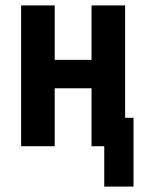

<svg xmlns="http://www.w3.org/2000/svg" viewBox="-20 -540 540 709"><path d="M365 149V0H318V-214H182V0H58V-520H182V-319H318V-520H442V-105H473V149Z"/></svg>

Font: Iosevka Term Curly Extrabold
Style: Regular
Weight: 800
Designer: Belleve Invis
Foundry: Belleve Invis
Version: Version 32.3.0